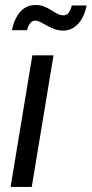

<svg xmlns="http://www.w3.org/2000/svg" viewBox="-20 -742 364 762"><path d="M22 0 108.4 -522.5H192.4L106 0ZM230.5 -620.6Q212.9 -620.6 196.8 -626.5Q180.7 -632.3 166.5 -640.4Q152.3 -648.4 140.4 -654.3Q128.4 -660.2 119.6 -660.2Q106.4 -660.2 98.4 -647.9Q90.3 -635.7 87.4 -622.1H27.3Q35.6 -665.5 59.3 -693.8Q83 -722.2 121.6 -722.2Q140.1 -722.2 155.3 -716.1Q170.4 -710 183.1 -701.7Q195.8 -693.4 207.8 -687.3Q219.7 -681.2 231.9 -681.2Q244.6 -681.2 252 -690.4Q259.3 -699.7 265.1 -720.2H323.7Q314.9 -674.8 290.3 -647.7Q265.6 -620.6 230.5 -620.6Z"/></svg>

Font: Inter 28pt
Style: Italic
Weight: 400
Italic angle: -9.3988°
Designer: Rasmus Andersson
Foundry: rsms
Version: Version 4.001;git-66647c0bb